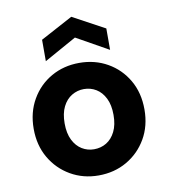

<svg xmlns="http://www.w3.org/2000/svg" viewBox="-82 -792 774 874"><g transform="rotate(-10 305.0 -354.5)"><path d="M304 12Q233 12 175 -21.5Q117 -55 83 -113.5Q49 -172 49 -248Q49 -324 83 -383Q117 -442 175 -475Q233 -508 305 -508Q377 -508 435 -475Q493 -442 527 -383.5Q561 -325 561 -248Q561 -172 527 -113.5Q493 -55 435 -21.5Q377 12 304 12ZM304 -109Q336 -109 361.5 -124.5Q387 -140 402.5 -171Q418 -202 418 -248Q418 -294 402.5 -325Q387 -356 361.5 -371.5Q336 -387 305 -387Q275 -387 249 -371.5Q223 -356 207.5 -325Q192 -294 192 -248Q192 -202 207.5 -171Q223 -140 248.5 -124.5Q274 -109 304 -109ZM157 -542V-641L306 -721L454 -641V-542L306 -625Z"/></g></svg>

Font: DM Sans 24pt ExtraBold
Style: Regular
Weight: 800
Designer: Colophon Foundry, Jonny Pinhorn
Foundry: Colophon Foundry
Version: Version 4.004;gftools[0.9.30]